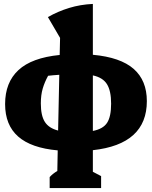

<svg xmlns="http://www.w3.org/2000/svg" viewBox="-20 -769 774 978"><path d="M233 189V133Q248 116 272 102L274 -3Q139 -15 72.5 -73.5Q6 -132 6 -239Q6 -349 74 -412Q142 -475 284 -489L286 -576L224 -682Q275 -711 332 -728.5Q389 -746 453 -749V-490Q594 -477 661 -418Q728 -359 728 -254Q728 -34 453 -4V106L495 128V189ZM188 -242Q188 -180 208.5 -148Q229 -116 276 -104L282 -388Q250 -386 225 -383Q207 -350 197.5 -317.5Q188 -285 188 -242ZM546 -241Q546 -306 525 -340Q504 -374 453 -385V-102Q505 -112 525.5 -143.5Q546 -175 546 -241Z"/></svg>

Font: Piazzolla ExtraBold
Style: Regular
Weight: 800
Designer: Juan Pablo del Peral
Foundry: Huerta Tipografica
Version: Version 1.330